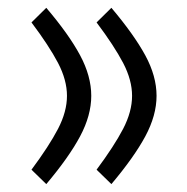

<svg xmlns="http://www.w3.org/2000/svg" viewBox="-20 -460 481 494"><path d="M228.5 -23.4Q273.9 -84.5 296.9 -128.7Q319.8 -172.9 319.8 -213.4Q319.8 -253.9 296.9 -297.9Q273.9 -341.8 228.5 -402.3L266.6 -439.9Q324.7 -371.1 353.8 -317.6Q382.8 -264.2 382.8 -213.4Q382.8 -163.1 353.8 -109.1Q324.7 -55.2 266.6 13.7ZM61 -23.4Q106.4 -84.5 129.4 -128.7Q152.3 -172.9 152.3 -213.4Q152.3 -253.9 129.4 -297.9Q106.4 -341.8 61 -402.3L99.1 -439.9Q157.2 -371.6 186 -317.9Q214.8 -264.2 214.8 -213.4Q214.8 -163.1 186 -109.1Q157.2 -55.2 99.1 13.7Z"/></svg>

Font: Vazirmatn UI FD Light
Style: Regular
Weight: 300
Designer: Saber Rastikerdar
Foundry: Saber Rastikerdar
Version: Version 33.003